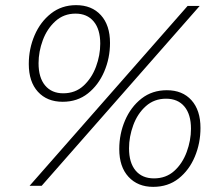

<svg xmlns="http://www.w3.org/2000/svg" viewBox="-20 -723 857 747"><path d="M95 0 710 -700H757L142 0ZM224 -327Q163 -327 127.5 -366Q92 -405 92 -474Q92 -533 114.5 -585.5Q137 -638 178.5 -670.5Q220 -703 276 -703Q337 -703 372.5 -664Q408 -625 408 -556Q408 -497 385.5 -444.5Q363 -392 322 -359.5Q281 -327 224 -327ZM226 -360Q273 -360 305 -389.5Q337 -419 353.5 -463.5Q370 -508 370 -553Q370 -609 344.5 -639.5Q319 -670 274 -670Q228 -670 195.5 -640.5Q163 -611 146.5 -566.5Q130 -522 130 -477Q130 -421 155.5 -390.5Q181 -360 226 -360ZM576 4Q516 4 480 -35Q444 -74 444 -143Q444 -202 466.5 -254.5Q489 -307 530.5 -339.5Q572 -372 629 -372Q690 -372 725 -333Q760 -294 760 -225Q760 -166 738 -113.5Q716 -61 675 -28.5Q634 4 576 4ZM579 -29Q626 -29 658 -58Q690 -87 706.5 -132Q723 -177 723 -222Q723 -278 697.5 -308.5Q672 -339 626 -339Q580 -339 547.5 -310Q515 -281 498.5 -236Q482 -191 482 -146Q482 -90 507.5 -59.5Q533 -29 579 -29Z"/></svg>

Font: Montserrat Thin Light
Style: Italic
Weight: 300
Italic angle: -11.3°
Version: Version 9.000